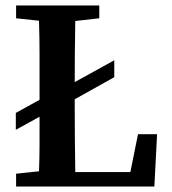

<svg xmlns="http://www.w3.org/2000/svg" viewBox="-20 -684 629 704"><path d="M39 -617V-664H344V-617L256 -607Q255 -552 254.5 -495.5Q254 -439 254 -383L399 -463V-401L254 -320V-292Q254 -239 254.5 -177.5Q255 -116 256 -53H458L486 -192H556L546 0H39V-47L123 -56Q125 -107 125 -157Q125 -207 125 -256L38 -208V-270L125 -318V-353Q125 -418 125 -481.5Q125 -545 123 -608Z"/></svg>

Font: Source Serif 4 Semibold
Style: Regular
Weight: 600
Designer: Frank Grießhammer
Foundry: Adobe
Version: Version 4.005;hotconv 1.1.0;makeotfexe 2.6.0